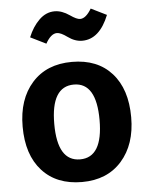

<svg xmlns="http://www.w3.org/2000/svg" viewBox="-56 -834 695 895"><g transform="rotate(-5 292.0 -386.0)"><path d="M350 -640Q316 -640 283 -664Q253 -686 235 -686Q207 -686 182 -641L109 -677Q129 -726 161 -757Q193 -788 233 -788Q267 -788 303 -763Q333 -742 349 -742Q376 -742 402 -786L475 -750Q431 -640 350 -640ZM546 -265Q546 -138 478 -61Q410 16 292 16Q173 16 105.5 -58.5Q38 -133 38 -265Q38 -393 106 -469.5Q174 -546 293 -546Q412 -546 479 -471.5Q546 -397 546 -265ZM293 -440Q186 -440 186 -265Q186 -90 292 -90Q398 -90 398 -265Q398 -440 293 -440Z"/></g></svg>

Font: Fira Sans SemiBold
Style: Regular
Weight: 600
Designer: bBox Type GmbH & Carrois Corporate GbR & Edenspiekermann AG
Foundry: bBox Type GmbH & Carrois Corporate GbR & Edenspiekermann AG
Version: Version 4.301;PS 004.301;hotconv 1.0.88;makeotf.lib2.5.64775